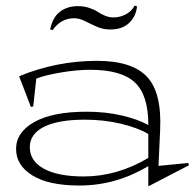

<svg xmlns="http://www.w3.org/2000/svg" viewBox="-20 -639 694 682"><path d="M37.1 -109.9Q37.1 -169.4 102.3 -205.8Q167.5 -242.2 287.1 -242.2Q355 -242.2 412.6 -228.8Q470.2 -215.3 506.8 -194.8Q507.3 -300.3 459.5 -345.7Q411.6 -391.1 300.8 -391.1Q252.9 -391.1 196.8 -381.6Q140.6 -372.1 108.9 -359.9L98.1 -261.2L89.8 -258.8L47.9 -368.2Q181.2 -422.9 324.2 -422.9Q448.7 -422.9 502 -366.5Q555.2 -310.1 548.8 -176.8L543 -49.8L648.9 -60.1L650.9 -51.8L506.8 22.9V-48.8Q391.6 20 262.2 20Q152.8 20 95 -15.9Q37.1 -51.8 37.1 -109.9ZM85.9 -116.2Q85.9 -66.4 136.5 -39.3Q187 -12.2 276.9 -12.2Q396.5 -12.2 506.8 -78.1V-163.1Q468.8 -185.5 408.7 -199.7Q348.6 -213.9 282.2 -213.9Q186.5 -213.9 136.2 -188.5Q85.9 -163.1 85.9 -116.2ZM158.2 -534.2Q166.5 -576.7 192.4 -596.9Q218.3 -617.2 256.8 -617.2Q278.8 -617.2 297.4 -610.8Q315.9 -604.5 326.7 -597.2Q337.4 -589.8 352.3 -583.5Q367.2 -577.1 382.8 -577.1Q406.7 -577.1 427.5 -588.4Q448.2 -599.6 458 -619.1L466.8 -616.2Q462.9 -580.1 438.2 -557.1Q413.6 -534.2 372.1 -534.2Q346.2 -534.2 323.7 -544.2Q301.3 -554.2 281.5 -564.2Q261.7 -574.2 243.2 -574.2Q196.3 -574.2 167 -532.2Z"/></svg>

Font: Halibut Exp Thin
Style: Regular
Weight: 250
Width: 7
Designer: Matteo Maggi
Foundry: Collletttivo
Version: Version 3.080 | FøM Fix